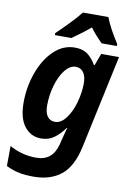

<svg xmlns="http://www.w3.org/2000/svg" viewBox="-106 -830 776 1135"><g transform="rotate(10 282.0 -263.0)"><path d="M12 205 13 85Q87 127 173 127Q222 127 253 102Q284 77 298 24L302 6Q323 -77 325 -77H321Q291 -36 258.5 -13Q226 10 181 10Q121 10 82.5 -38.5Q44 -87 44 -182Q44 -274 74.5 -360Q105 -446 160.5 -500Q216 -554 287 -554Q333 -554 362 -533.5Q391 -513 415 -472H419L446 -544H553L433 16Q407 137 343 188.5Q279 240 178 240Q124 240 85.5 231.5Q47 223 12 205ZM375 -355Q375 -396 358.5 -419.5Q342 -443 312 -443Q277 -443 247.5 -405.5Q218 -368 201 -309Q184 -250 184 -189Q184 -146 200 -123.5Q216 -101 246 -101Q282 -101 312 -141Q342 -181 358.5 -240.5Q375 -300 375 -355ZM157 -618Q190 -649 231.5 -692Q273 -735 297 -766H450Q472 -706 529 -618V-606H438Q396 -646 365 -689Q322 -652 256 -606H157Z"/></g></svg>

Font: Noto Sans Display
Style: Bold Italic
Weight: 700
Italic angle: -12°
Designer: Monotype Design team
Foundry: Monotype Imaging Inc.
Version: Version 1.000